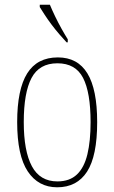

<svg xmlns="http://www.w3.org/2000/svg" viewBox="-20 -786 486 816"><path d="M223 10Q143 10 98 -57.5Q53 -125 53 -267Q53 -406 95.5 -474Q138 -542 226 -542Q310 -542 351.5 -474Q393 -406 393 -267Q393 -123 350 -56.5Q307 10 223 10ZM224 -15Q276 -15 307 -44.5Q338 -74 351.5 -130.5Q365 -187 365 -267Q365 -393 333 -455Q301 -517 224 -517Q147 -517 114 -454.5Q81 -392 81 -267Q81 -144 115.5 -79.5Q150 -15 224 -15ZM263 -606Q250 -620 233 -639.5Q216 -659 199.5 -681Q183 -703 170 -723Q157 -743 149 -756V-766H192Q201 -744 214 -717Q227 -690 241.5 -664Q256 -638 268 -619V-606Z"/></svg>

Font: Noto Serif Khmer Condensed Thin
Style: Regular
Weight: 250
Width: 3
Designer: Danh Hong and the Monotype Design Team
Foundry: Monotype Imaging Inc.
Version: Version 2.004